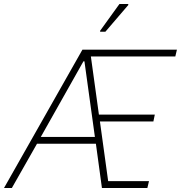

<svg xmlns="http://www.w3.org/2000/svg" viewBox="-39 -935 900 955"><path d="M-19 0 371 -688H841L833 -654H413L453 -365H731L724 -331H458L499 -34H702L694 0H468L438 -220H145L20 0ZM164 -254H433L381 -630H376ZM459 -777V-782L555 -915H599V-910L485 -777Z"/></svg>

Font: Saira Semi Condensed Thin
Style: Italic
Weight: 100
Width: 4
Italic angle: -12°
Designer: Hector Gatti with collaboration of the Omnibus-Type team
Foundry: Omnibus-Type
Version: Version 1.001; ttfautohint (v1.8)